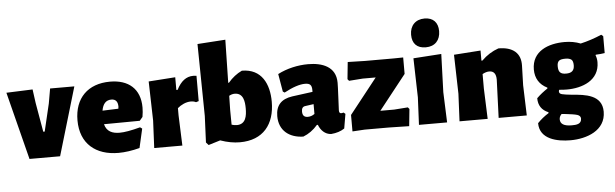

<svg xmlns="http://www.w3.org/2000/svg" viewBox="-54 -928 4245 1325"><g transform="rotate(-5 2068.5 -265.5)"><path d="M195 -381 182 -476 0 -469 119 0H331L471 -472H303L285 -369L240 -179H230Z M900 -196 921 -221C925 -244 927 -266 927 -286C927 -416 846 -483 719 -483C565 -483 472 -390 472 -236C472 -74 578 12 735 12C780 12 829 5 882 -9L912 -141L898 -151C835 -134 788 -126 755 -126C705 -126 665 -142 652 -194ZM762 -306 760 -292 650 -288C658 -335 680 -359 717 -359C747 -359 762 -341 762 -306Z M1178 0 1170 -210V-260C1194 -281 1229 -298 1262 -298C1277 -298 1289 -295 1298 -290L1317 -296V-471C1310 -472 1303 -473 1294 -473C1246 -473 1208 -444 1179 -386H1170V-474L985 -461L992 -190L983 0Z M1632 -479C1596 -462 1564 -437 1536 -404H1531L1537 -702L1343 -689L1350 -190L1342 -7L1359 12L1441 -13C1489 4 1534 12 1576 12C1738 12 1819 -92 1819 -248C1819 -370 1769 -479 1632 -479ZM1565 -108C1554 -108 1542 -110 1529 -114L1528 -215L1530 -314C1542 -321 1555 -325 1568 -325C1629 -325 1636 -265 1636 -217C1636 -167 1628 -108 1565 -108Z M2015 11C2052 -3 2086 -27 2115 -61H2122C2136 -23 2166 8 2208 10C2245 7 2276 -3 2301 -20L2318 -120L2306 -130C2299 -128 2294 -127 2289 -127C2284 -127 2281 -129 2279 -132C2276 -135 2275 -141 2275 -148C2275 -154 2276 -182 2279 -233C2282 -290 2283 -326 2283 -339C2283 -451 2188 -484 2091 -484C2020 -484 1943 -467 1880 -434L1901 -311L1913 -303C1972 -335 2021 -351 2058 -351C2093 -351 2105 -338 2105 -303V-291L1963 -272C1886 -261 1848 -219 1848 -145C1848 -44 1919 9 2015 11ZM2048 -198 2105 -206V-138C2090 -127 2074 -122 2058 -122C2033 -122 2021 -135 2021 -162C2021 -181 2027 -196 2048 -198Z M2484 -472 2365 -475 2353 -357 2363 -345 2458 -352H2548L2356 -109V5L2441 0H2607L2749 3L2761 -115L2751 -127L2656 -120H2560L2749 -359V-473L2683 -472Z M2826 -190 2817 0H3012L3004 -210L3013 -474L2819 -461ZM2919 -728C2856 -728 2817 -687 2817 -624C2817 -563 2850 -529 2911 -529C2975 -529 3012 -570 3012 -633C3012 -692 2979 -728 2919 -728Z M3098 0H3293L3285 -210V-311C3301 -320 3317 -325 3332 -325C3363 -325 3379 -305 3379 -264L3369 0H3564L3557 -210L3561 -346C3562 -389 3550 -421 3524 -444C3497 -467 3459 -478 3409 -478C3366 -463 3327 -439 3292 -404H3285V-474L3100 -461L3107 -190Z M4075 -376C4099 -377 4120 -379 4137 -382V-499L4124 -510C4075 -489 4026 -473 3978 -462C3945 -475 3908 -482 3867 -482C3757 -482 3640 -440 3640 -311C3640 -251 3668 -205 3722 -179V-173C3695 -155 3669 -135 3646 -112C3646 -62 3669 -28 3715 -9V-3C3686 15 3660 36 3637 60C3637 173 3760 197 3850 197C3962 197 4095 151 4095 20C4095 -97 3977 -108 3888 -115C3855 -118 3832 -122 3819 -125C3806 -128 3799 -135 3799 -145C3799 -148 3800 -152 3802 -157C3819 -155 3837 -154 3855 -154C3963 -154 4082 -198 4082 -324C4082 -341 4079 -357 4073 -372ZM3903 -277C3894 -268 3879 -264 3859 -264C3840 -264 3826 -268 3818 -277C3810 -285 3806 -299 3806 -320C3806 -337 3810 -350 3819 -357C3827 -364 3842 -367 3864 -367C3883 -367 3896 -363 3905 -356C3913 -349 3917 -336 3917 -317C3917 -298 3912 -285 3903 -277ZM3912 27C3927 32 3935 41 3935 54C3935 93 3898 95 3867 95C3814 95 3788 79 3788 47C3788 34 3793 22 3804 11L3835 14C3870 18 3896 22 3912 27Z"/></g></svg>

Font: Luna Sans Black
Style: Regular
Weight: 900
Designer: Juan Pablo del Peral
Foundry: Huerta Tipografica
Version: Version 2.001; ttfautohint (v1.5)